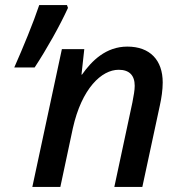

<svg xmlns="http://www.w3.org/2000/svg" viewBox="-20 -734 711 754"><path d="M36 -469H116C164 -542 215 -633 247 -703L243 -714H134C111 -645 71 -548 36 -469ZM107 0H217L266 -230C301 -387 379 -460 446 -460C488 -460 509 -438 509 -397C509 -379 505 -359 500 -332L429 0H539L608 -321C614 -348 619 -381 619 -410C619 -498 569 -551 480 -551C396 -551 340 -495 302 -441H300L311 -541H223Z"/></svg>

Font: Noto Sans Medium
Style: Italic
Weight: 500
Italic angle: -12°
Designer: Monotype Design Team
Foundry: Monotype Imaging Inc.
Version: Version 2.013